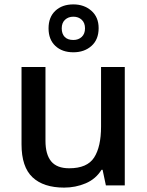

<svg xmlns="http://www.w3.org/2000/svg" viewBox="-20 -844 671 874"><path d="M548 -539V0H462L447 -71H442Q416 -29 370 -9.5Q324 10 272 10Q178 10 128 -37Q78 -84 78 -187V-539H187V-203Q187 -141 213 -109.5Q239 -78 295 -78Q377 -78 408.5 -127Q440 -176 440 -268V-539ZM314 -606Q263 -606 232 -635Q201 -664 201 -715Q201 -766 232 -795Q263 -824 314 -824Q363 -824 396 -795Q429 -766 429 -716Q429 -664 396.5 -635Q364 -606 314 -606ZM314 -662Q337 -662 352 -676Q367 -690 367 -715Q367 -740 352 -754Q337 -768 314 -768Q291 -768 276 -754Q261 -740 261 -715Q261 -690 274.5 -676Q288 -662 314 -662Z"/></svg>

Font: Noto Sans Adlam Unjoined Medium
Style: Regular
Weight: 500
Version: Version 3.001